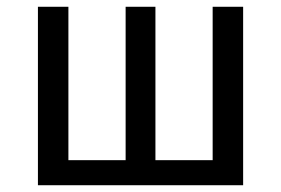

<svg xmlns="http://www.w3.org/2000/svg" viewBox="-20 -547 830 567"><path d="M698 0H92V-527H182V-74H351V-527H439V-74H608V-527H698Z"/></svg>

Font: Fira GO
Style: Regular
Weight: 400
Designer: Carrois Corporate
Foundry: Carrois Corporate GbR
Version: Version 0.300